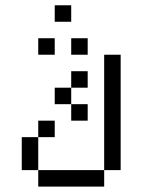

<svg xmlns="http://www.w3.org/2000/svg" viewBox="-20 -895 540 728"><path d="M250 -812.5H187.5V-875H250ZM62.5 -375H125V-250H62.5ZM125 -250H375V-187.5H125ZM125 -437.5H187.5V-375H125ZM125 -750H187.5V-687.5H125ZM187.5 -562.5H250V-500H187.5ZM250 -500H312.5V-437.5H250ZM250 -625H312.5V-562.5H250ZM250 -750H312.5V-687.5H250ZM375 -687.5H437.5V-250H375Z"/></svg>

Font: 寒蝉点阵体 16px
Style: Regular
Weight: 400
Designer: Designed by Warren2060
Foundry: ChillType
Version: Version 1.000